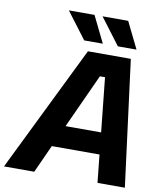

<svg xmlns="http://www.w3.org/2000/svg" viewBox="-106 -1028 917 1106"><g transform="rotate(10 352.5 -475.0)"><path d="M323 -795 206 -950H356L432 -795ZM520 -795 403 -950H553L629 -795ZM-6 0 355 -737H606L701 0H541L524 -163H245L171 0ZM303 -290H511L478 -607H448Z"/></g></svg>

Font: Tomorrow SemiBold
Style: Italic
Weight: 600
Italic angle: -10°
Designer: Tony de Marco, Monica Rizzolli
Foundry: Just in Type
Version: Version 2.002